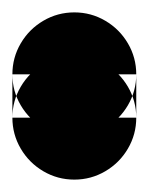

<svg xmlns="http://www.w3.org/2000/svg" viewBox="-20 -220 240 310"><path d="M0 -100H200V-30H0ZM100 -200Q73 -200 50 -186.5Q27 -173 13.5 -150Q0 -127 0 -100Q0 -73 13.5 -50Q27 -27 50 -13.5Q73 0 100 0Q127 0 150 -13.5Q173 -27 186.5 -50Q200 -73 200 -100Q200 -127 186.5 -150Q173 -173 150 -186.5Q127 -200 100 -200ZM100 -130Q73 -130 50 -116.5Q27 -103 13.5 -80Q0 -57 0 -30Q0 -3 13.5 20Q27 43 50 56.5Q73 70 100 70Q127 70 150 56.5Q173 43 186.5 20Q200 -3 200 -30Q200 -57 186.5 -80Q173 -103 150 -116.5Q127 -130 100 -130Z"/></svg>

Font: Wavefont ExtraBold
Style: Regular
Weight: 800
Monospace: yes
Version: Version 3.005;gftools[0.9.33]